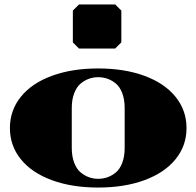

<svg xmlns="http://www.w3.org/2000/svg" viewBox="-20 -840 890 870"><path d="M310.1 -792 337.9 -819.8H502L529.8 -792V-647.9L502 -620.1H337.9L310.1 -647.9ZM634.8 -23.7Q543.9 9.8 424.8 9.8Q305.7 9.8 214.8 -23.7Q124 -57.1 74.5 -118.4Q24.9 -179.7 24.9 -259.8Q24.9 -339.8 74.5 -401.4Q124 -462.9 214.8 -496.3Q305.7 -529.8 424.8 -529.8Q543.9 -529.8 634.8 -496.3Q725.6 -462.9 775.4 -401.4Q825.2 -339.8 825.2 -259.8Q825.2 -179.7 775.4 -118.4Q725.6 -57.1 634.8 -23.7ZM424.8 -490.2Q403.8 -490.2 384 -483.4Q364.3 -476.6 345.9 -461.7Q327.6 -446.8 316.4 -418Q305.2 -389.2 305.2 -350.1V-169.9Q305.2 -130.9 316.4 -102.1Q327.6 -73.2 345.9 -58.3Q364.3 -43.5 384 -36.6Q403.8 -29.8 424.8 -29.8Q446.8 -29.8 466.6 -36.6Q486.3 -43.5 504.6 -58.3Q522.9 -73.2 533.9 -102.1Q544.9 -130.9 544.9 -169.9V-350.1Q544.9 -389.2 533.9 -418Q522.9 -446.8 504.6 -461.7Q486.3 -476.6 466.6 -483.4Q446.8 -490.2 424.8 -490.2Z"/></svg>

Font: Yokawerad
Style: Regular
Weight: 500
Designer: gluk
Foundry: gluk
Version: Version 0.79